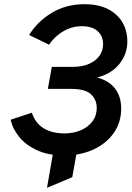

<svg xmlns="http://www.w3.org/2000/svg" viewBox="-20 -732 630 919"><path d="M205 167 248 -81H361L326 116ZM287.5 12Q212.5 12 158.8 -12.2Q105 -36.5 72.8 -75.5Q40.5 -114.5 31 -159L132.5 -192.5Q149 -142.5 189 -118Q229 -93.5 288.5 -93.5Q331 -93.5 366 -108.2Q401 -123 422 -150.5Q443 -178 443 -215.5Q443 -255 415.5 -280.8Q388 -306.5 321.5 -306.5H209L228 -412H327Q375 -412 407.5 -426.8Q440 -441.5 456.8 -466Q473.5 -490.5 473.5 -520.5Q473.5 -559 447.5 -582.8Q421.5 -606.5 371.5 -606.5Q336 -606.5 306 -593.8Q276 -581 252.8 -560.8Q229.5 -540.5 215 -518L119.5 -564.5Q159 -629 227.8 -670.5Q296.5 -712 384.5 -712Q480 -712 534.8 -662.8Q589.5 -613.5 589.5 -533Q589.5 -473.5 551.5 -426Q513.5 -378.5 445 -361Q501.5 -346 530.8 -308Q560 -270 560 -212.5Q560 -146.5 524.8 -96Q489.5 -45.5 428 -16.8Q366.5 12 287.5 12Z"/></svg>

Font: Overpass SemiBold
Style: Italic
Weight: 600
Italic angle: -10°
Designer: Delve Withrington, Dave Bailey, Thomas Jockin
Foundry: Delve Fonts LLC
Version: Version 4.000